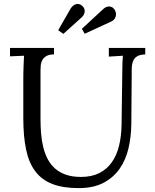

<svg xmlns="http://www.w3.org/2000/svg" viewBox="-20 -945 792 981"><path d="M650.9 -312Q650.4 -246.6 636.5 -187.3Q622.6 -127.9 591.1 -82.8Q559.6 -37.6 508.3 -10.7Q457 16.1 381.8 16.1Q301.8 16.1 247.6 -4.9Q193.4 -25.9 160.4 -69.6Q127.4 -113.3 113.3 -180.7Q99.1 -248 99.1 -340.8V-543.9Q99.1 -557.1 99.4 -573.2Q99.6 -589.4 100.3 -605.5Q101.1 -621.6 101.6 -636Q102.1 -650.4 103 -660.2L31.2 -657.2V-700.2H255.9V-667Q230.5 -667 216.6 -658.4Q202.6 -649.9 196 -637.7Q189.5 -625.5 188.2 -611.8Q187 -598.1 187 -587.9V-335.9Q187 -298.8 189.9 -262.5Q192.9 -226.1 200.9 -193.4Q209 -160.6 223.4 -132.8Q237.8 -105 260.7 -84.5Q283.7 -64 316.4 -52.5Q349.1 -41 394 -41Q448.2 -41 487.1 -60.5Q525.9 -80.1 551 -115.5Q576.2 -150.9 588.1 -199.7Q600.1 -248.5 601.1 -307.1L605 -587.9Q605 -629.9 607.9 -660.2L536.1 -655.8V-700.2H722.2V-667Q693.8 -666 679.4 -656.5Q665 -647 659.2 -630.9Q653.3 -614.7 653.1 -592.8Q652.8 -570.8 652.8 -543.9ZM338.9 -897.9Q350.6 -918.5 367.9 -923.6Q385.3 -928.7 400.9 -914.6Q406.7 -909.2 409.9 -902.1Q413.1 -895 412.8 -887.2Q412.6 -879.4 408.7 -871.1Q404.8 -862.8 396 -855L303.7 -772L277.3 -790.5ZM508.8 -899.9Q515.6 -906.2 523.7 -909.4Q531.7 -912.6 539.8 -911.9Q547.9 -911.1 555.2 -906.5Q562.5 -901.9 567.4 -892.6Q571.8 -884.3 572.5 -875.7Q573.2 -867.2 570.8 -859.6Q568.4 -852.1 563 -845.7Q557.6 -839.4 550.3 -835.9L412.6 -772.5L398.4 -797.9Z"/></svg>

Font: Lora
Style: Regular
Weight: 400
Designer: Olga Karpushina, Alexei Vanyashin
Foundry: Cyreal (www.cyreal.org, a@cyreal.org)
Version: Version 1.014